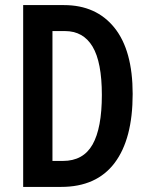

<svg xmlns="http://www.w3.org/2000/svg" viewBox="-20 -734 588 754"><path d="M501 -365Q501 -188 430 -94Q359 0 220 0H71V-714H231Q358 -714 429.5 -625Q501 -536 501 -365ZM380 -361Q380 -490 343.5 -551Q307 -612 235 -612H186V-102H227Q307 -102 343.5 -166.5Q380 -231 380 -361Z"/></svg>

Font: Noto Sans Kannada ExtraCondensed SemiBold
Style: Regular
Weight: 600
Width: 2
Designer: Jelle Bosma - Monotype Design Team
Foundry: Monotype Imaging Inc.
Version: Version 2.005; ttfautohint (v1.8.4.7-5d5b)